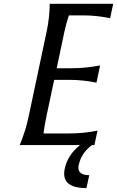

<svg xmlns="http://www.w3.org/2000/svg" viewBox="-20 -757 611 1002"><path d="M83 0Q113.3 -73.2 128.9 -146.5L223.1 -590.8Q238.8 -664.1 239.7 -737.3H570.8L554.7 -662.1Q484.4 -676.8 411.6 -676.8H339.4Q324.7 -631.8 315.9 -590.8L275.9 -400.9H353Q426.3 -400.9 502.4 -415.5L483.4 -325.7Q413.1 -340.3 339.8 -340.3H262.7L221.7 -146.5Q212.9 -105.5 207 -60.5H338.9Q416 -60.5 488.8 -75.2L472.7 0H460Q404.3 41.5 391.1 103Q389.2 111.3 389.2 118.2Q389.2 157.2 445.8 157.2L431.2 224.6Q314.9 224.6 314.9 149.4Q314.9 137.2 317.9 123.5Q333 51.8 397.5 0Z"/></svg>

Font: Classica
Style: Book Oblique
Weight: 400
Italic angle: -12°
Designer: Wojciech Kalinowski "wmk69" (wmk69@o2.pl)
Foundry: Wojciech Kalinowski "wmk69" (wmk69@o2.pl)
Version: Version 2.1.1; 2021-05-14